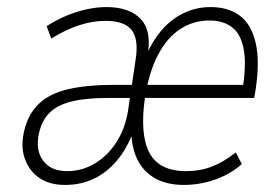

<svg xmlns="http://www.w3.org/2000/svg" viewBox="-20 -515 792 543"><path d="M164 8Q120 8 91.5 -11.5Q63 -31 50.5 -65.5Q38 -100 48 -143Q59 -192 90 -221.5Q121 -251 174 -263Q227 -275 302 -275H369L363 -238H285Q223 -238 182.5 -228Q142 -218 120 -196Q98 -174 90 -137Q80 -90 102 -60.5Q124 -31 170 -31Q213 -31 249.5 -53.5Q286 -76 310 -114Q334 -152 342 -201L363 -343Q373 -401 353.5 -428.5Q334 -456 278 -456Q243 -456 205 -444Q167 -432 125 -406L112 -441Q140 -459 169 -471Q198 -483 226.5 -489Q255 -495 281 -495Q348 -495 379.5 -459.5Q411 -424 396 -351H390Q421 -424 469 -459.5Q517 -495 575 -495Q626 -495 658.5 -470.5Q691 -446 703 -394Q715 -342 703 -262L699 -238H378L384 -275H682L665 -257Q677 -327 670 -371.5Q663 -416 638 -436.5Q613 -457 572 -457Q527 -457 490 -433Q453 -409 427.5 -361Q402 -313 390 -240V-239Q375 -135 402.5 -83Q430 -31 506 -31Q546 -31 579.5 -44Q613 -57 647 -84L664 -51Q631 -22 588 -7Q545 8 500 8Q452 8 419 -10.5Q386 -29 369 -63Q352 -97 351 -145H358Q339 -94 310 -60Q281 -26 244.5 -9Q208 8 164 8Z"/></svg>

Font: Nunito Sans 10pt Condensed ExtraLight
Style: Italic
Weight: 250
Width: 3
Italic angle: -9°
Designer: Vernon Adams
Foundry: Vernon Adams
Version: Version 3.101;gftools[0.9.27]